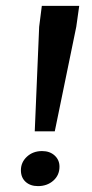

<svg xmlns="http://www.w3.org/2000/svg" viewBox="-20 -626 311 652"><path d="M98 -180 113 -535 122 -606H249L239 -535L166 -180ZM109 6Q83 6 67 -8.5Q51 -23 51 -48Q51 -75 71.5 -94Q92 -113 123 -113Q149 -113 165.5 -98Q182 -83 182 -60Q182 -31 161 -12.5Q140 6 109 6Z"/></svg>

Font: Yrsa SemiBold
Style: Italic
Weight: 600
Italic angle: -7.10001°
Version: Version 2.004